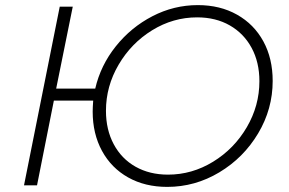

<svg xmlns="http://www.w3.org/2000/svg" viewBox="-20 -726 1130 752"><path d="M1048 -409Q1048 -299 991 -203.5Q934 -108 839 -51Q744 6 635 6Q548 6 482 -31Q416 -68 379.5 -135Q343 -202 343 -289Q343 -304 345 -332H191L125 0H74L214 -700H265L200 -379H353Q374 -470 433.5 -544.5Q493 -619 577 -662.5Q661 -706 755 -706Q842 -706 908.5 -668.5Q975 -631 1011.5 -564Q1048 -497 1048 -409ZM996 -408Q996 -482 965.5 -538.5Q935 -595 880 -626.5Q825 -658 752 -658Q658 -658 576 -607.5Q494 -557 444.5 -472.5Q395 -388 395 -292Q395 -218 425.5 -161Q456 -104 511 -73Q566 -42 638 -42Q732 -42 814.5 -92.5Q897 -143 946.5 -227.5Q996 -312 996 -408Z"/></svg>

Font: Montserrat Alternates Light
Style: Italic
Weight: 300
Italic angle: -11.3°
Designer: Julieta Ulanovsky
Foundry: Julieta Ulanovsky
Version: Version 7.200